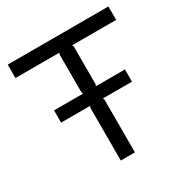

<svg xmlns="http://www.w3.org/2000/svg" viewBox="-182 -962 1079 1114"><g transform="rotate(-30 357.5 -405.0)"><path d="M694.8 -810.1V-720.2H399.9L404.8 -710V-456.1L399.9 -445.8H595.2V-363.8H399.9L404.8 -355V0H310.1V-354L314.9 -363.8H120.1V-445.8H314.9L310.1 -456.1V-710L314.9 -720.2H20V-810.1Z"/></g></svg>

Font: Sinkin Sans 400 Regular
Style: Regular
Weight: 400
Designer: Keith Bates
Foundry: K-Type
Version: Sinkin Sans (version 1.0)  by Keith Bates   •   © 2014   www